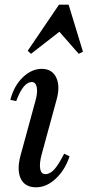

<svg xmlns="http://www.w3.org/2000/svg" viewBox="-20 -785 373 817"><path d="M134 12Q86 12 68.5 -24.5Q51 -61 67 -122L130 -353Q141 -391 136.5 -413.5Q132 -436 115 -436Q79 -436 49 -355L24 -360Q39 -419 76.5 -455.5Q114 -492 158 -492Q202 -492 219.5 -454.5Q237 -417 220 -358L157 -127Q147 -89 151 -66.5Q155 -44 173 -44Q193 -44 211 -64Q229 -84 253 -131L276 -120Q257 -62 217.5 -25Q178 12 134 12ZM112 -556 98 -569 231 -765H272L333 -565L315 -556L223 -661H247Z"/></svg>

Font: Platypi Light Light
Style: Italic
Weight: 300
Italic angle: -13°
Version: Version 1.200